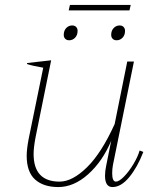

<svg xmlns="http://www.w3.org/2000/svg" viewBox="-20 -747 600 777"><path d="M504 -705H258L263 -727H509ZM238 -606Q238 -623 248 -633.5Q258 -644 272 -644Q282 -644 288 -638Q294 -632 294 -622Q294 -605 284 -594.5Q274 -584 260 -584Q250 -584 244 -590Q238 -596 238 -606ZM464 -644Q474 -644 480 -638Q486 -632 486 -622Q486 -605 476 -594.5Q466 -584 452 -584Q442 -584 436 -590Q430 -596 430 -606Q430 -623 440 -633.5Q450 -644 464 -644ZM560 -132Q536 -70 503 -30Q470 10 435 10Q405 10 405 -36Q405 -55 410 -78L430 -177Q395 -94 337 -42Q279 10 216 10Q156 10 122 -20.5Q88 -51 88 -117Q88 -143 96 -185L155 -473Q109 -481 89 -488L90 -492L187 -503L124 -192Q116 -150 116 -124Q116 -12 221 -12Q273 -12 332 -70Q391 -128 444 -245L495 -498H522L437 -79Q434 -63 434 -46Q434 -12 449 -12Q462 -12 482 -32.5Q502 -53 520 -83Q538 -113 545 -138Z"/></svg>

Font: Trirong Thin
Style: Italic
Weight: 250
Italic angle: -12°
Designer: Katatrad Team
Foundry: CadsonDemak
Version: Version 1.001